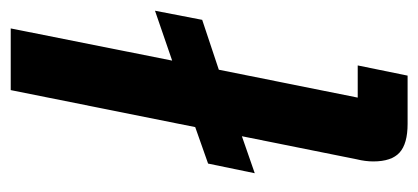

<svg xmlns="http://www.w3.org/2000/svg" viewBox="-231 -549 780 358"><g transform="rotate(-90 159.0 -370.0)"><path d="M197 0H107Q70 0 53.5 -15Q37 -30 37 -64Q37 -71 38 -79Q39 -87 41 -95L84 -309L15 -285L33 -372L101 -396L170 -740H285L225 -439L318 -471L301 -383L208 -352L156 -93H216Z"/></g></svg>

Font: IBM Plex Sans Condensed SemiBold
Style: Italic
Weight: 600
Width: 3
Italic angle: -11°
Designer: Mike Abbink, Paul van der Laan, Pieter van Rosmalen
Foundry: Bold Monday
Version: Version 1.3